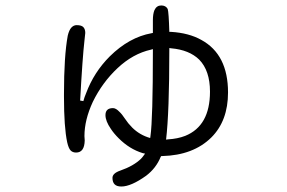

<svg xmlns="http://www.w3.org/2000/svg" viewBox="-20 -595 1040 696"><path d="M389.6 -203.1Q362.3 -203.1 362.3 -177.7Q362.3 -156.2 381.8 -127.9Q392.6 -111.3 410.2 -93.8Q449.2 -54.7 497.1 -40L505.9 -38.1Q496.1 -24.4 491.2 -19.5Q463.9 6.8 416 23.4Q387.7 33.2 387.7 49.8Q387.7 65.4 395.5 73.2Q403.3 81.1 419.9 81.1Q455.1 81.1 509.8 42Q545.9 14.6 562.5 -26.4L564.5 -29.3H568.4Q680.7 -32.2 746.1 -96.7Q806.6 -157.2 806.6 -259.8Q806.6 -397.5 710 -450.2Q665 -475.6 599.6 -479.5H593.8Q591.8 -549.8 587.9 -562.5Q581.1 -575.2 564.5 -575.2Q547.9 -575.2 540 -558.6Q534.2 -544.9 534.2 -521.5V-475.6L529.3 -474.6Q448.2 -460 377.9 -390.6Q320.3 -333 292 -256.8Q286.1 -243.2 282.2 -228.5L270.5 -230.5Q279.3 -389.6 286.1 -447.3L289.1 -475.6Q289.1 -489.3 282.2 -496.6Q275.4 -503.9 257.8 -503.9Q247.1 -503.9 238.8 -495.1Q230.5 -486.3 225.6 -465.8Q211.9 -391.6 211.9 -253.9Q211.9 -249 211.9 -244.1Q211.9 -133.8 223.6 -79.1Q228.5 -57.6 235.8 -49.8Q243.2 -42 255.9 -42Q286.1 -42 287.1 -85.9L286.1 -101.6Q286.1 -160.2 316.4 -225.6Q350.6 -295.9 406.2 -348.1Q461.9 -400.4 527.3 -415L534.2 -417V-409.2Q534.2 -163.1 525.4 -101.6L524.4 -94.7Q486.3 -105.5 459 -132.8Q444.3 -147.5 433.1 -164.6Q421.9 -181.6 413.1 -189.5Q400.4 -203.1 389.6 -203.1ZM741.2 -262.7Q741.2 -138.7 651.4 -102.5Q624 -91.8 588.9 -89.8L582 -88.9Q593.8 -186.5 593.8 -414.1V-420.9L600.6 -419.9Q666 -414.1 702.1 -378.9Q741.2 -338.9 741.2 -262.7Z"/></svg>

Font: FakePearl
Style: Light
Weight: 350
Version: Version 1.2